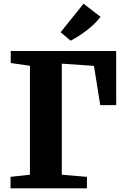

<svg xmlns="http://www.w3.org/2000/svg" viewBox="-20 -1019 673 1039"><path d="M37 0V-62L142 -73.5V-663L38 -678V-743H608.5L609 -450H522.5L488.5 -662.5L314.5 -674.5V-73.5L450.5 -62V0ZM362 -799 308 -844.5 432 -999 524 -928Q508.5 -907.5 488.8 -888.5Q469 -869.5 447.2 -853Q425.5 -836.5 404 -823Q382.5 -809.5 362.5 -799Z"/></svg>

Font: Merriweather 28pt Black
Style: Regular
Weight: 900
Version: Version 2.100